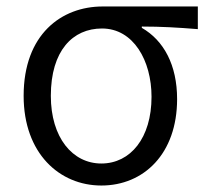

<svg xmlns="http://www.w3.org/2000/svg" viewBox="-20 -560 644 593"><path d="M293 13C424 13 527 -85 527 -254C527 -359 486 -435 418 -474V-478C478 -478 529 -475 591 -470V-540H297C170 -540 53 -454 53 -264C53 -86 164 13 293 13ZM293 -55C204 -55 137 -135 137 -264C137 -404 205 -472 295 -472C392 -472 448 -373 448 -261C448 -134 383 -55 293 -55Z"/></svg>

Font: ChiuKong Gothic MN Normal
Style: Regular
Weight: 350
Designer: Ryoko NISHIZUKA 西塚涼子 (kana, bopomofo & ideographs); Paul D. Hunt (Latin, Greek & Cyrillic); Sandoll Communications 산돌커뮤니
Foundry: Adobe
Version: Version 1.300